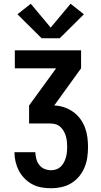

<svg xmlns="http://www.w3.org/2000/svg" viewBox="-20 -1003 540 1023"><path d="M252 0Q226 0 200.5 -4.5Q175 -9 152.5 -21Q130 -33 111.5 -51.5Q93 -70 81 -93Q69 -116 63 -141Q57 -166 57 -192H168Q169 -174 173.5 -156.5Q178 -139 189 -124.5Q200 -110 217 -103Q234 -96 252 -96Q266 -96 279.5 -100.5Q293 -105 303.5 -115Q314 -125 320.5 -137.5Q327 -150 331 -164Q335 -178 336.5 -192Q338 -206 338 -220Q338 -234 336.5 -248.5Q335 -263 331 -277Q327 -291 320 -303.5Q313 -316 302.5 -326Q292 -336 278 -340.5Q264 -345 250 -345H135V-441L279 -639H59V-735H412V-639L269 -441Q296 -440 321.5 -431.5Q347 -423 369 -407.5Q391 -392 407 -370.5Q423 -349 432.5 -324Q442 -299 445.5 -272.5Q449 -246 449 -220Q449 -192 445 -164Q441 -136 430 -110Q419 -84 401 -62.5Q383 -41 359 -26.5Q335 -12 307.5 -6Q280 0 252 0ZM202 -799 73 -927 144 -983 250 -856 356 -983 427 -927 298 -799Z"/></svg>

Font: Iosevka SS04
Style: Bold
Weight: 700
Monospace: yes
Designer: Belleve Invis
Foundry: Belleve Invis
Version: Version 19.0.0; ttfautohint (v1.8.4)